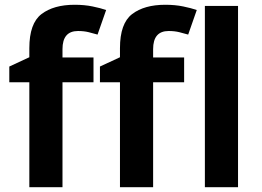

<svg xmlns="http://www.w3.org/2000/svg" viewBox="-20 -785 1097 805"><path d="M372 -440V-544H242V-579Q242 -655 307 -655Q332 -655 352 -650Q372 -645 389 -640L425 -743Q402 -751 368 -758Q334 -765 293 -765Q205 -765 154 -726Q103 -687 103 -583V-545L19 -506V-440H103V0H242V-440ZM752 -440V-544H622V-579Q622 -655 687 -655Q712 -655 732 -650Q752 -645 769 -640L805 -743Q782 -751 748 -758Q714 -765 673 -765Q585 -765 534 -726Q483 -687 483 -583V-545L399 -506V-440H483V0H622V-440ZM978 0H839V-760H978Z"/></svg>

Font: Noto Sans UI
Style: Bold
Weight: 700
Designer: Monotype Design Team
Foundry: Monotype Imaging Inc.
Version: Version 1.901